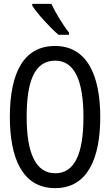

<svg xmlns="http://www.w3.org/2000/svg" viewBox="-20 -964 570 994"><path d="M283 -784H337V-795C308 -832 267 -898 246 -944H147V-935C172 -894 241 -819 283 -784ZM265 10C436 10 499 -148 499 -358C499 -568 434 -726 265 -726C105 -726 31 -591 31 -358C31 -151 93 10 265 10ZM266 -67C165 -67 118 -171 118 -358C118 -544 159 -650 266 -650C366 -650 412 -546 412 -358C412 -169 367 -67 266 -67Z"/></svg>

Font: Noto Sans Mono Condensed
Style: Regular
Weight: 400
Width: 3
Designer: Monotype Design Team
Foundry: Monotype Imaging Inc.
Version: Version 2.014